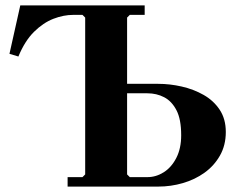

<svg xmlns="http://www.w3.org/2000/svg" viewBox="-20 -690 866 710"><path d="M15 -491 55 -670H515V-635H460L450 -625V-380H565Q608 -380 652 -370Q696 -360 733 -339Q770 -318 792.5 -284Q815 -250 815 -202Q815 -153 793.5 -115Q772 -77 736.5 -51.5Q701 -26 656.5 -13Q612 0 565 0H230V-35H285L295 -45V-625L285 -635H251Q215 -635 177.5 -620.5Q140 -606 106 -572.5Q72 -539 48 -481ZM450 -45 460 -35H525Q557 -35 585.5 -53Q614 -71 632 -106Q650 -141 650 -190Q650 -249 632.5 -282.5Q615 -316 587 -330.5Q559 -345 525 -345H450Z"/></svg>

Font: Brygada 1918
Style: Regular
Weight: 400
Designer: Mateusz Machalski | Borys Kosmynka | Przemek Hoffer
Foundry: NIEPODLEGLA 2018
Version: Version 3.006